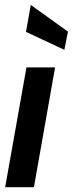

<svg xmlns="http://www.w3.org/2000/svg" viewBox="-20 -778 302 798"><path d="M1.5 0 90 -498H209L121 0ZM247.5 -571 88 -645.5 108 -757.5 262.5 -646.5Z"/></svg>

Font: Cabin Condensed
Style: Bold Italic
Weight: 700
Width: 3
Italic angle: -10°
Designer: Pablo Impallari
Foundry: Pablo Impallari. http://www.impallari.com Igino Marini. http://www.ikern.com
Version: Version 3.001; ttfautohint (v1.8.3)